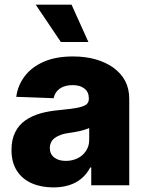

<svg xmlns="http://www.w3.org/2000/svg" viewBox="-20 -795 625 824"><path d="M209 9.3Q157.2 9.3 116.7 -8.3Q75.2 -26.4 52.7 -62Q29.3 -97.7 29.3 -151.4Q29.3 -196.3 45.4 -228Q61.5 -259.8 89.4 -278.8Q117.7 -298.3 154.3 -308.6Q189.9 -318.4 232.4 -322.3Q281.2 -327.1 307.1 -331.5Q335.9 -336.9 348.6 -345.2Q361.3 -354 361.3 -370.6V-372.6Q361.3 -399.9 342.8 -414.6Q323.7 -429.7 292 -429.7Q257.3 -429.7 236.3 -414.6Q215.8 -399.9 210 -373.5L49.8 -379.4Q56.2 -428.7 86.4 -468.3Q115.7 -507.3 168.5 -530.3Q219.7 -552.7 293.5 -552.7Q346.7 -552.7 389.6 -540.5Q433.1 -528.3 466.3 -504.9Q499 -481 517.1 -447.8Q534.7 -414.1 534.7 -370.6V0H371.6V-76.2H367.2Q352.5 -47.9 330.1 -29.3Q307.1 -9.8 277.3 -0.5Q246.6 9.3 209 9.3ZM262.2 -104.5Q289.6 -104.5 313 -115.7Q335.9 -127 349.1 -147.5Q362.8 -168 362.8 -193.8V-245.6Q355 -241.7 344.7 -238.8Q342.8 -238.3 334.7 -235.8Q326.7 -233.4 321.8 -232.4Q312.5 -230 296.4 -227.5Q277.8 -224.6 271 -223.6Q247.6 -220.2 229.5 -211.4Q211.9 -203.1 203.1 -190.9Q193.8 -176.8 193.8 -159.7Q193.8 -133.3 213.4 -118.7Q231.9 -104.5 262.2 -104.5ZM359.4 -614.7H241.2L133.3 -774.9H287.1Z"/></svg>

Font: My Font
Style: Regular
Weight: 500
Designer: Rasmus Andersson
Foundry: rsms
Version: Version 0.001